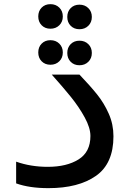

<svg xmlns="http://www.w3.org/2000/svg" viewBox="-20 -922 640 946"><path d="M59.5 -18.5V-125.5Q131.5 -100 215 -100Q308.5 -100 367 -136.5Q425.5 -173 425.5 -252Q425.5 -292 397.5 -343.2Q369.5 -394.5 329.8 -443.8Q290 -493 235 -554.5H371.5Q425 -498.5 459 -456Q493 -413.5 516 -361.5Q539 -309.5 539 -250.5Q539 -116 452.8 -55.5Q366.5 5 218.5 5Q124.5 5 59.5 -18.5ZM168.5 -663.5Q168.5 -690 185.2 -707Q202 -724 228.5 -724Q255 -724 272.2 -707Q289.5 -690 289.5 -663.5Q289.5 -637 272.2 -620Q255 -603 228.5 -603Q202 -603 185.2 -620Q168.5 -637 168.5 -663.5ZM311.5 -661Q311.5 -687.5 328.2 -704.5Q345 -721.5 371.5 -721.5Q398 -721.5 415.2 -704.5Q432.5 -687.5 432.5 -661Q432.5 -634.5 415.2 -617.5Q398 -600.5 371.5 -600.5Q345 -600.5 328.2 -617.5Q311.5 -634.5 311.5 -661ZM168.5 -841Q168.5 -867.5 185.2 -884.5Q202 -901.5 228.5 -901.5Q255 -901.5 272.2 -884.5Q289.5 -867.5 289.5 -841Q289.5 -814.5 272.2 -797.5Q255 -780.5 228.5 -780.5Q202 -780.5 185.2 -797.5Q168.5 -814.5 168.5 -841ZM311.5 -838.5Q311.5 -865 328.2 -882Q345 -899 371.5 -899Q398 -899 415.2 -882Q432.5 -865 432.5 -838.5Q432.5 -812 415.2 -795Q398 -778 371.5 -778Q345 -778 328.2 -795Q311.5 -812 311.5 -838.5Z"/></svg>

Font: JuliaMono
Style: Bold
Weight: 700
Monospace: yes
Designer: cormullion
Foundry: corm
Version: Version 0.055; ttfautohint (v1.8.4)